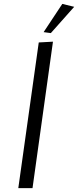

<svg xmlns="http://www.w3.org/2000/svg" viewBox="-20 -966 401 986"><path d="M361 -931 241 -796 204 -801 300 -946ZM147 0H74L179 -748L252 -752Z"/></svg>

Font: Arsenal
Style: Italic
Weight: 400
Italic angle: -9.10001°
Designer: Andrij Shevchenko
Foundry: Stairsfor
Version: Version 2.001;PS 002.001;hotconv 1.0.88;makeotf.lib2.5.64775